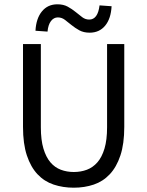

<svg xmlns="http://www.w3.org/2000/svg" viewBox="-20 -861 685 893"><path d="M323 12Q273 12 229.5 -2.5Q186 -17 154.5 -50.5Q123 -84 105 -138Q87 -192 87 -271V-656H170V-269Q170 -210 182 -170Q194 -130 214.5 -106Q235 -82 263 -71.5Q291 -61 323 -61Q356 -61 384 -71.5Q412 -82 433 -106Q454 -130 466 -170Q478 -210 478 -269V-656H558V-271Q558 -192 540 -138Q522 -84 490.5 -50.5Q459 -17 416 -2.5Q373 12 323 12ZM397 -709Q369 -709 349 -720Q329 -731 312.5 -744.5Q296 -758 281.5 -769Q267 -780 249 -780Q230 -780 217 -763Q204 -746 201 -714L145 -718Q148 -775 175 -808Q202 -841 247 -841Q275 -841 295 -830Q315 -819 331.5 -805.5Q348 -792 362.5 -781Q377 -770 395 -770Q435 -770 443 -836L499 -832Q496 -774 469 -741.5Q442 -709 397 -709Z"/></svg>

Font: Processing Sans Pro
Style: Regular
Weight: 400
Designer: Paul D. Hunt
Foundry: Adobe Systems Incorporated
Version: Version 2.020;PS 2.000;hotconv 1.0.86;makeotf.lib2.5.63406